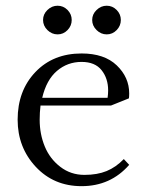

<svg xmlns="http://www.w3.org/2000/svg" viewBox="-20 -637 519 664"><path d="M41 -223.1Q41 -323.2 102.3 -387.7Q163.6 -452.1 262.2 -452.1Q340.8 -452.1 383.8 -410.9Q426.8 -369.6 426.8 -314Q426.8 -302.7 425.8 -296.9L363.8 -272H120.1Q117.2 -247.6 117.2 -223.1Q117.2 -173.3 134.8 -130.6Q152.3 -87.9 188.5 -60.1Q224.6 -32.2 272 -32.2Q316.4 -32.2 348.6 -45.4Q380.9 -58.6 408.2 -86.9L426.8 -66.9Q362.3 6.8 262.2 6.8Q166 6.8 103.5 -60.3Q41 -127.4 41 -223.1ZM126 -298.8H352.1Q354 -312.5 354 -324.2Q354 -365.7 331.3 -394.3Q308.6 -422.9 262.2 -422.9Q213.4 -422.9 177 -391.8Q140.6 -360.8 126 -298.8ZM144 -533Q128.9 -547.9 128.9 -567.9Q128.9 -587.9 144 -602.5Q159.2 -617.2 179.2 -617.2Q199.2 -617.2 213.6 -602.5Q228 -587.9 228 -567.9Q228 -547.9 213.6 -533Q199.2 -518.1 179.2 -518.1Q159.2 -518.1 144 -533ZM314 -533Q298.8 -547.9 298.8 -567.9Q298.8 -587.9 314 -602.5Q329.1 -617.2 349.1 -617.2Q369.1 -617.2 383.5 -602.5Q397.9 -587.9 397.9 -567.9Q397.9 -547.9 383.5 -533Q369.1 -518.1 349.1 -518.1Q329.1 -518.1 314 -533Z"/></svg>

Font: Dihjauti S
Style: Regular
Weight: 400
Designer: T. Christopher White
Version: Version 3.0.0